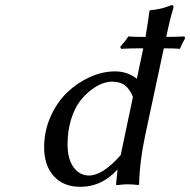

<svg xmlns="http://www.w3.org/2000/svg" viewBox="-20 -718 741 748"><path d="M428.2 -439.9Q476.6 -439.9 513.2 -411.1L538.1 -529.8H527.8Q488.3 -529.8 452.1 -527.8L448.2 -535.2Q470.7 -561 480 -576.2Q493.2 -574.2 538.1 -574.2H546.9Q560.1 -652.8 562 -674.8L564.9 -678.2Q583 -679.7 598.6 -682.9Q614.3 -686 622.6 -689Q630.9 -691.9 648.9 -698.2Q655.8 -698.2 655.8 -690.9V-688Q641.6 -643.1 627.9 -574.2H629.9Q662.1 -574.2 698.2 -576.2L701.2 -568.8Q687.5 -545.4 681.2 -527.8Q656.7 -529.8 618.2 -529.8L545.9 -191.9Q523.9 -89.8 522 0L519 2.9Q499 0 475.1 0Q460 0 439.9 2.9Q432.1 2.9 432.1 1V0L438 -58.1Q377 9.8 293 9.8Q226.6 9.8 189.2 -32.2Q151.9 -74.2 151.9 -144Q151.9 -207 176.8 -263.2Q201.7 -319.3 241.2 -357.4Q280.8 -395.5 330.1 -417.7Q379.4 -439.9 428.2 -439.9ZM415 -399.9Q399.4 -399.9 378.9 -392.6Q358.4 -385.3 334 -366.7Q309.6 -348.1 289.8 -321.5Q270 -294.9 256.6 -251.5Q243.2 -208 243.2 -155.8Q243.2 -97.2 267.1 -65.7Q291 -34.2 326.2 -34.2Q380.4 -34.2 450.2 -113.8L498 -340.8Q484.9 -371.6 466.6 -385.7Q448.2 -399.9 415 -399.9Z"/></svg>

Font: Linear Smooth
Style: Italic
Weight: 400
Designer: Philipp H. Poll, Flanker
Foundry: Philipp H. Poll, reworked by Flanker
Version: Version 1.061 | FøM Fix